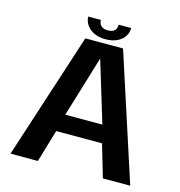

<svg xmlns="http://www.w3.org/2000/svg" viewBox="-115 -891 931 993"><g transform="rotate(15 351.0 -394.5)"><path d="M30.5 0H177L228.5 -174H474L525 0H671.5L452 -676H250ZM252 -268 350.5 -592.5H352L450.5 -268ZM350.5 -698.5Q387.5 -698.5 413.2 -711Q439 -723.5 452.2 -744Q465.5 -764.5 465.5 -789H398.5Q398.5 -776.5 394 -766.8Q389.5 -757 379 -751.5Q368.5 -746 350.5 -746Q334.5 -746 324 -751.5Q313.5 -757 308.2 -766.5Q303 -776 303 -789H235.5Q235.5 -764.5 249.8 -744Q264 -723.5 289.5 -711Q315 -698.5 350.5 -698.5Z"/></g></svg>

Font: Anybody Thin SemiBold
Style: Regular
Weight: 600
Version: Version 1.113;gftools[0.9.25]